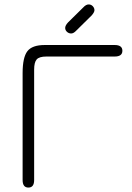

<svg xmlns="http://www.w3.org/2000/svg" viewBox="-20 -839 597 866"><path d="M394 -770 324 -701Q312 -688 301 -688Q290 -688 282 -695.5Q274 -703 274 -713Q274 -724 287 -738L356 -806Q368 -819 380 -819Q391 -819 398.5 -811Q406 -803 406 -793Q406 -784 394 -770ZM497 -584H189Q157 -584 145.5 -571Q134 -558 134 -525V-27Q134 7 108 7Q82 7 82 -27V-509Q82 -580 103.5 -608Q125 -636 182 -636H497Q532 -636 532 -610Q532 -584 497 -584Z"/></svg>

Font: Jura
Style: Regular
Weight: 400
Designer: Daniel Johnson, Alexei Vanyashin
Foundry: Daniel Johnson
Version: Version 5.103